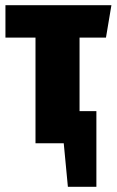

<svg xmlns="http://www.w3.org/2000/svg" viewBox="-20 -553 450 741"><path d="M389 -408H287V-124H352V168H242L226 0H117V-408H1V-533H410Z"/></svg>

Font: Fira Sans Extra Condensed ExtraBold
Style: Regular
Weight: 800
Width: 1
Designer: Carrois Corporate & Edenspiekermann AG
Foundry: Carrois Corporate GbR & Edenspiekermann AG
Version: Version 4.203